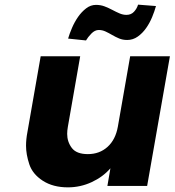

<svg xmlns="http://www.w3.org/2000/svg" viewBox="-20 -800 751 826"><path d="M711 -558 613 0H442L455 -76Q423 -39 374.5 -16.5Q326 6 272 6Q208 6 164 -22.5Q120 -51 106 -93.5Q92 -136 92 -173Q92 -201 98 -232L155 -558H325L272 -255Q269 -238 269 -224Q269 -190 289 -163.5Q309 -137 358 -137Q408 -137 442.5 -168Q477 -199 487 -255L540 -558ZM273 -634Q279 -655 290 -680.5Q301 -706 316 -727.5Q331 -749 350.5 -764Q370 -779 393 -779Q413 -779 430 -772.5Q447 -766 463 -757.5Q479 -749 494 -742.5Q509 -736 524 -736Q544 -736 556.5 -749.5Q569 -763 574 -780L651 -774Q645 -752 634.5 -726.5Q624 -701 608.5 -679Q593 -657 572.5 -642.5Q552 -628 527 -628Q508 -628 492.5 -634.5Q477 -641 462.5 -649.5Q448 -658 434 -664.5Q420 -671 405 -671Q388 -671 373 -655.5Q358 -640 350 -626Z"/></svg>

Font: Fz Poppins
Style: Bold Italic
Weight: 700
Italic angle: -10°
Designer: Ninad Kale (Devanagari), Jonny Pinhorn (Latin)
Foundry: Indian Type Foundry
Version: Vit hóa bi Vntype.Com & FontZin.Com